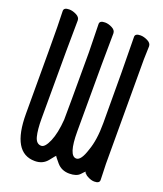

<svg xmlns="http://www.w3.org/2000/svg" viewBox="-135 -800 770 906"><g transform="rotate(20 250.0 -347.0)"><path d="M147 17Q32 17 32 -179Q32 -592 31 -613Q29 -671 29 -694Q29 -711 56 -711Q73 -711 92 -701.5Q111 -692 111 -676Q109 -612 109 -183Q109 -126 117.5 -93.5Q126 -61 151 -61Q170 -61 188 -103Q206 -145 211 -214Q212 -248 212 -552L209 -694Q209 -711 236 -711Q253 -711 271.5 -701.5Q290 -692 290 -676Q288 -612 288 -183Q288 -61 327 -61Q351 -61 370 -122Q390 -177 390 -261Q390 -553 387 -694Q387 -711 414 -711Q431 -711 450 -701.5Q469 -692 469 -676L467 -611Q467 -107 467.5 -85.5Q468 -64 469 -39.5Q470 -15 470 -5Q470 12 444 12Q428 12 410 2Q397 -4 393 -14V-15Q393 -18 391 -18Q391 -20 391 -23V-18Q387 -17 372 0Q356 17 320 17Q281 17 257.5 -10.5Q234 -38 234 -41Q233 -41 210 -12Q187 17 147 17ZM390 -5 391 -18Q391 -18 391 -18Q391 -18 391 -18Q392 -16 393 -14Z"/></g></svg>

Font: LXGW WenKai Mono TC
Style: Bold
Weight: 700
Designer: LXGW / Fontworks Inc.
Foundry: LXGW / Fontworks Inc.
Version: Version 1.330